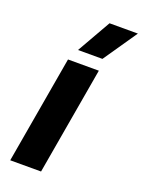

<svg xmlns="http://www.w3.org/2000/svg" viewBox="-141 -806 652 872"><g transform="rotate(20 185.0 -369.5)"><path d="M22 0H171L261 -520H112ZM258 -576 370 -739H233L140 -576Z"/></g></svg>

Font: Fixel Display
Style: Bold Italic
Weight: 700
Italic angle: -10°
Designer: AlfaBravo + MacPaw
Foundry: Kyrylo Tkachov, Marchela Mozhyna, Serhii Makarenko, Maria Weinstein, Zakhar Kryvoshyya
Version: Version 1.210;Glyphs 3.2 (3217)